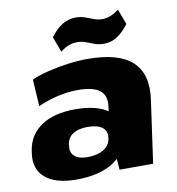

<svg xmlns="http://www.w3.org/2000/svg" viewBox="-85 -836 853 923"><g transform="rotate(-10 341.5 -374.0)"><path d="M411 -203 426 -306Q434 -361 401.5 -386.5Q369 -412 293 -412Q246 -412 196.5 -400.5Q147 -389 99 -368L91 -499Q128 -515 175.5 -526.5Q223 -538 273 -544.5Q323 -551 366 -551Q518 -551 584 -490Q650 -429 633 -306L590 0H426ZM215 11Q114 11 64 -31Q14 -73 24 -148L26 -162Q37 -238 99.5 -280.5Q162 -323 265 -323Q373 -323 428.5 -281.5Q484 -240 473 -165L471 -150Q461 -74 393.5 -31.5Q326 11 215 11ZM286 -86Q333 -86 363.5 -104.5Q394 -123 399 -155L400 -164Q404 -194 380.5 -211.5Q357 -229 309 -229Q266 -229 239 -212Q212 -195 207 -161V-153Q202 -122 223 -104Q244 -86 286 -86ZM221 -682Q248 -719 278.5 -738Q309 -757 344 -757Q369 -757 390 -749.5Q411 -742 430.5 -734.5Q450 -727 471 -727Q491 -727 511 -735Q531 -743 552 -759L580 -684Q553 -648 523.5 -628.5Q494 -609 457 -609Q432 -609 411.5 -617Q391 -625 372 -632Q353 -639 330 -639Q310 -639 290 -631.5Q270 -624 249 -607Z"/></g></svg>

Font: Pathway Extreme 28pt ExtraBold
Style: Italic
Weight: 800
Italic angle: -8°
Designer: Eduardo Rodriguez Tunni
Foundry: Eduardo Rodriguez Tunni
Version: Version 1.001;gftools[0.9.26]